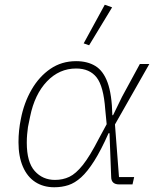

<svg xmlns="http://www.w3.org/2000/svg" viewBox="-20 -778 665 810"><path d="M546 -31 539 0H483Q466 0 457.5 -8Q449 -16 449 -32L442 -216H438Q406 -144 377.5 -99Q349 -54 322.5 -30Q296 -6 268.5 3Q241 12 209 12Q163 12 129 -10Q95 -32 76.5 -75Q58 -118 58 -178Q58 -203 60.5 -227.5Q63 -252 68 -276Q81 -344 113 -399.5Q145 -455 192.5 -487.5Q240 -520 301 -520Q349 -520 382.5 -499.5Q416 -479 434 -429.5Q452 -380 454 -292H457L495 -370L570 -508H610L465 -253L482 -31ZM212 -19Q245 -19 272.5 -32Q300 -45 329.5 -82Q359 -119 397 -193L430 -254L424 -316Q417 -414 387.5 -451.5Q358 -489 301 -489Q230 -489 178 -434.5Q126 -380 107 -286L98 -242Q96 -227 94.5 -211Q93 -195 93 -176Q93 -94 126.5 -56.5Q160 -19 212 -19ZM453 -747 356 -587 333 -595 422 -758Z"/></svg>

Font: IBM Plex Sans ExtraLight
Style: Italic
Weight: 250
Italic angle: -11.31°
Designer: Mike Abbink, Paul van der Laan, Pieter van Rosmalen
Foundry: Bold Monday
Version: Version 3.201